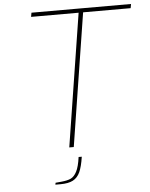

<svg xmlns="http://www.w3.org/2000/svg" viewBox="-61 -781 799 1022"><g transform="rotate(-5 339.0 -270.5)"><path d="M396 -710H142L146 -732H678L674 -710H420L308 0H284ZM195 181 227 178Q259 175 277 166.5Q295 158 308.5 132.5Q322 107 329 55H346Q338 108 325 136.5Q312 165 287.5 178Q263 191 220 191H193Z"/></g></svg>

Font: Exo Thin
Style: Italic
Weight: 250
Italic angle: -9°
Designer: Natanael Gama
Foundry: Natanael Gama
Version: Version 1.500; ttfautohint (v1.6)